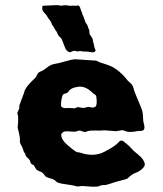

<svg xmlns="http://www.w3.org/2000/svg" viewBox="-20 -710 627 739"><path d="M54.2 -299.3Q54.2 -303.7 55.2 -306.2L70.8 -348.1Q71.8 -349.1 72.8 -354Q75.7 -370.1 99.1 -394L117.2 -412.1Q119.1 -414.1 123 -422.9Q127 -431.6 136.7 -435.1Q147 -438.5 161.1 -450.2Q175.8 -461.9 189.9 -463.9Q204.1 -465.8 230 -473.6Q255.9 -481.4 270 -481.9L313 -479Q349.1 -477.1 350.1 -476.6Q366.2 -468.3 380.4 -464.8Q393.6 -460.9 407.2 -455.1Q420.9 -449.2 438.5 -434.6Q456.1 -419.9 462.4 -411.1Q472.2 -397.9 481 -391.1Q489.7 -384.8 493.2 -372.6Q496.1 -360.4 504.9 -339.8Q513.7 -319.3 515.6 -314Q517.1 -309.1 523.4 -294.9Q529.8 -280.8 530.3 -262.2Q531.2 -243.7 532.2 -240.2Q533.2 -236.8 533.7 -233.9Q534.2 -231 535.2 -227.1Q536.1 -223.1 536.1 -220.2Q536.1 -206.1 521.5 -206.1H513.2Q479 -199.2 466.3 -204.1Q453.6 -209 450.2 -209L426.8 -205.1L387.2 -208Q384.3 -209 375 -208Q366.2 -207 346.7 -207.5Q327.1 -208 320.8 -206.1L309.1 -202.1Q303.7 -201.2 294.9 -205.1Q286.1 -209 278.8 -206.1Q273.9 -202.1 255.4 -203.6Q236.8 -205.1 231.4 -204.6Q226.1 -204.1 220.7 -199.7Q215.3 -195.3 215.8 -190.9Q215.8 -171.9 241.2 -150.4Q266.6 -128.9 272.9 -126Q278.8 -123 287.1 -123Q340.3 -104 382.3 -126Q424.3 -147.9 435.5 -161.6Q446.8 -175.8 459.5 -162.6Q462.4 -159.7 469.7 -154.3Q477.1 -148.9 483.9 -140.6Q492.7 -129.9 510.3 -116.2Q527.8 -102.1 533.7 -89.8Q539.6 -77.6 536.1 -71.3Q532.2 -64.9 528.3 -61Q524.4 -57.1 520 -54.2Q515.1 -50.8 511.7 -48.8Q508.3 -46.9 499 -43.5Q489.7 -40 481.4 -32.7Q473.1 -25.4 469.2 -22Q464.4 -20 444.8 -15.1Q425.3 -10.3 405.8 -3.4Q386.2 3.4 378.9 2.4Q369.6 2 357.9 7.8Q342.8 8.8 337.4 8.8L296.9 5.9L276.9 7.8Q262.2 2.9 231.4 -1Q200.7 -4.9 195.8 -11.7Q189.9 -19.5 173.8 -23.4Q158.2 -27.3 154.3 -32.2Q149.9 -37.1 146.5 -42Q143.1 -46.9 133.8 -50.3Q124 -53.7 121.1 -56.6Q118.2 -59.6 115.7 -64.5Q113.3 -69.8 110.8 -73.2Q103 -77.1 98.1 -82Q97.7 -84 96.7 -87.9Q95.2 -94.7 85.9 -102.5Q77.1 -110.4 77.1 -119.1Q72.3 -121.6 69.3 -133.3Q65.9 -144.5 61.5 -151.4Q57.1 -158.2 56.6 -163.1Q56.2 -168 56.6 -173.8Q57.1 -179.7 53.2 -196.3Q49.3 -212.9 47.9 -220.2L49.8 -240.2V-261.2Q46.9 -272.9 46.9 -275.9L54.2 -293ZM352.1 -313.5V-324.2Q351.1 -340.8 349.1 -342.8Q347.7 -344.7 342.8 -347.7Q337.9 -350.6 335.9 -353Q309.1 -379.9 280.8 -376Q252.4 -372.1 244.6 -358.9Q240.7 -352.5 234.9 -351.1Q229 -350.1 224.1 -347.2Q219.2 -344.2 216.3 -323.7Q212.9 -303.7 216.8 -298.8Q224.6 -293 233.9 -293.9Q243.7 -294.9 254.9 -293.9Q266.1 -293 267.1 -293L279.8 -297.9L295.9 -294.9Q299.8 -293.9 308.1 -295.9L319.8 -298.8L336.9 -295.9Q349.6 -297.9 350.6 -304.7Q352.1 -311 352.1 -313.5ZM147.9 -688 189 -689.9H198.2Q204.1 -690.9 208 -689.5Q211.9 -688 212.9 -688L229 -689.9Q235.4 -689.9 243.2 -688.5Q251 -687 255.4 -688Q259.8 -689 263.7 -688Q267.6 -687 275.9 -688.5Q283.7 -689.9 285.2 -686Q288.1 -683.6 290 -675.8Q292 -668 293.5 -666Q294.9 -664.1 295.9 -659.2Q296.9 -654.3 299.3 -650.4Q301.8 -646.5 305.7 -633.3Q309.6 -621.1 313 -618.2Q315.9 -615.2 317.9 -608.4Q319.8 -601.6 321.8 -598.1Q324.2 -594.7 324.2 -586.9Q324.2 -579.1 325.7 -577.1Q337.9 -561 337.9 -554.2Q337.9 -547.9 339.4 -545.9Q340.8 -543.9 341.8 -535.6Q342.8 -527.3 348.1 -516.1Q345.7 -506.3 330.1 -509.3Q314.5 -512.2 308.6 -511.7Q302.7 -511.2 294.9 -512.7Q287.1 -514.2 283.2 -512.7Q279.3 -511.2 272.5 -513.2Q265.6 -515.1 263.2 -514.2L249 -508.8Q234.4 -512.2 229 -530.3Q227.1 -536.1 225.6 -539.1Q224.1 -542 221.2 -550.3Q217.8 -558.6 216.8 -560.5Q215.8 -562.5 210 -567.9Q204.1 -572.8 201.2 -580.6Q198.2 -588.9 195.3 -591.8Q192.4 -594.7 190.4 -599.6Q188 -604.5 183.6 -610.4Q179.2 -616.2 177.7 -622.1Q175.8 -627.9 169.9 -634.8Q164.1 -641.6 161.6 -647Q159.2 -651.9 150.4 -661.1Q141.6 -670.4 142.6 -679.2Q143.1 -688 144.5 -688Z"/></svg>

Font: AntiqueNobleBold
Style: Bold
Weight: 700
Version: Version 001.000